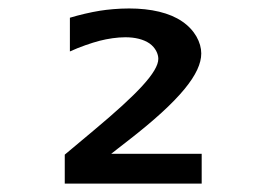

<svg xmlns="http://www.w3.org/2000/svg" viewBox="-20 -983 642 456"><path d="M133.8 -546.9H459V-617.7H244.1C272.9 -640.1 248 -621.1 284.7 -649.4C408.7 -745.6 458 -808.6 458 -856C458 -881.8 442.9 -911.6 412.6 -932.1C382.8 -952.6 338.9 -962.9 286.6 -962.9C261.2 -962.9 235.4 -960.4 217.3 -957.5C195.8 -954.1 167 -947.3 146 -940.9V-860.8C169.4 -871.6 197.8 -881.3 216.8 -886.2C235.8 -891.1 258.3 -894.5 277.8 -894.5C300.8 -894.5 320.8 -889.6 335 -879.9C349.6 -869.6 356 -854.5 356 -843.3C356 -812.5 306.2 -759.8 202.6 -673.3C173.3 -648.9 150.4 -629.9 133.8 -615.7Z"/></svg>

Font: Hack
Style: Bold
Weight: 700
Monospace: yes
Designer: Christopher Simpkins
Foundry: Christopher Simpkins
Version: Version 2.010